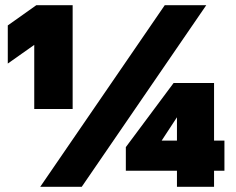

<svg xmlns="http://www.w3.org/2000/svg" viewBox="-20 -720 910 740"><path d="M135 0 615 -700H775L295 0ZM112 -300V-547L10 -475V-622L120 -700H260V-300ZM662 0V-62H465V-153L649 -400H805V-178H845V-62H805V0ZM603 -178H662V-268Z"/></svg>

Font: Golos Text VF
Style: Regular
Weight: 400
Designer: A.Korolkova, Vitaly Kuzmin
Foundry: ParaType Ltd
Version: Version 2.003